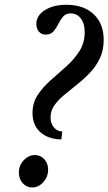

<svg xmlns="http://www.w3.org/2000/svg" viewBox="-20 -794 465 824"><path d="M243 -195.5Q186 -197 152.8 -227Q119.5 -257 119.5 -309Q119.5 -353 142 -386.8Q164.5 -420.5 198 -450Q231.5 -479.5 264.8 -509.2Q298 -539 320.8 -574.5Q343.5 -610 343.5 -656Q343.5 -693 326.8 -714.8Q310 -736.5 283.5 -736.5Q262.5 -736.5 250.8 -722.8Q239 -709 230.2 -691Q221.5 -673 209.5 -659.2Q197.5 -645.5 176 -645.5Q158 -645.5 147 -658.2Q136 -671 136 -691.5Q136 -727 172.2 -750.2Q208.5 -773.5 264.5 -773.5Q339 -773.5 382 -733Q425 -692.5 425 -623Q425 -578 408.5 -543.5Q392 -509 366 -481.8Q340 -454.5 311 -431.5Q282 -408.5 256 -387Q230 -365.5 213.5 -342.2Q197 -319 197 -290.5Q197 -264.5 211 -247.5Q225 -230.5 247.5 -229.5ZM118.5 10.5Q94 10.5 77.5 -7.8Q61 -26 61 -53.5Q61 -84 81.8 -106.2Q102.5 -128.5 130 -128.5Q154.5 -128.5 170.5 -110.5Q186.5 -92.5 186.5 -66Q186.5 -35.5 166 -12.5Q145.5 10.5 118.5 10.5Z"/></svg>

Font: Libre Caslon Condensed Medium Italic
Style: Regular
Weight: 500
Italic angle: -22.583°
Designer: Pablo Impallari, Rodrigo Fuenzalida, Katja Schimmel, Ertekin Erdin
Foundry: Pablo Impallari, Rodrigo Fuenzalida
Version: Version 2.000; ttfautohint (v1.8.4.7-5d5b);gftools[0.9.33]